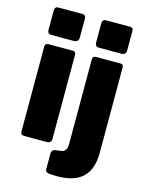

<svg xmlns="http://www.w3.org/2000/svg" viewBox="-133 -822 815 1072"><g transform="rotate(15 274.5 -286.0)"><path d="M227 -611Q227 -597 219.5 -590.5Q212 -584 196 -584H71Q58 -584 52.5 -590Q47 -596 47 -608V-720Q47 -730 52 -736Q57 -742 65 -742H209Q217 -742 222 -736.5Q227 -731 227 -722ZM226 -27Q226 -12 219 -6Q212 0 196 0H72Q58 0 53 -5.5Q48 -11 48 -23V-509Q48 -530 66 -530H209Q226 -530 226 -511ZM501 -611Q501 -597 494.5 -590.5Q488 -584 472 -584H347Q333 -584 327.5 -590Q322 -596 322 -608V-720Q322 -730 327.5 -736Q333 -742 341 -742H484Q501 -742 501 -722ZM304 170Q262 170 249 165.5Q236 161 236 147V56Q236 48 240.5 41Q245 34 254 32L292 27Q307 24 315 12.5Q323 1 323 -25V-509Q323 -530 341 -530H484Q501 -530 501 -511V-18Q501 76 452.5 123Q404 170 304 170Z"/></g></svg>

Font: Libre Franklin ExtraBold
Style: Regular
Weight: 800
Designer: Pablo Impallari, Rodrigo Fuenzalida
Foundry: Impallari Type
Version: Version 1.002; ttfautohint (v1.5)